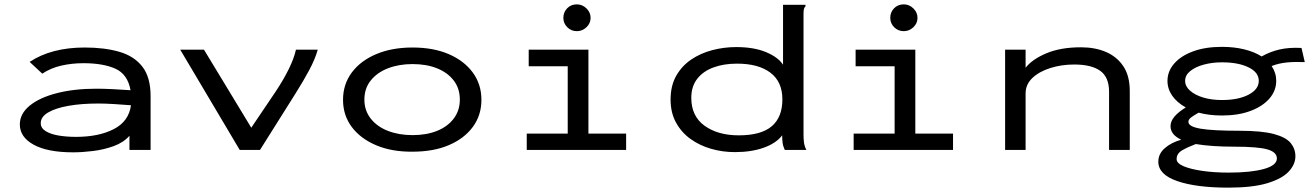

<svg xmlns="http://www.w3.org/2000/svg" viewBox="-20 -688 6040 881"><path d="M316 11Q198 11 134.5 -24Q71 -59 71 -117Q71 -166 116 -203Q161 -240 240.5 -260.5Q320 -281 423 -281Q454 -281 496 -279Q538 -277 579 -274Q566 -347 510 -372.5Q454 -398 363 -398Q310 -398 261.5 -387Q213 -376 174 -350L116 -404Q216 -470 369 -470Q459 -470 527 -450.5Q595 -431 633 -382.5Q671 -334 671 -247V0H574V-65Q547 -34 501.5 -17.5Q456 -1 406 5Q356 11 316 11ZM167 -123Q167 -100 190 -86Q213 -72 249.5 -66Q286 -60 329 -60Q433 -60 502 -95.5Q571 -131 581 -205Q545 -208 503.5 -210.5Q462 -213 431 -213Q354 -213 294.5 -202.5Q235 -192 201 -172Q167 -152 167 -123Z M1080 0 807 -460H916L1133 -102L1247 -271Q1282 -324 1305.5 -372Q1329 -420 1338 -460H1438Q1426 -417 1399 -366.5Q1372 -316 1336 -259L1173 0Z M1873 8Q1778 9 1706 -21.5Q1634 -52 1594 -105.5Q1554 -159 1554 -230Q1554 -301 1594 -355Q1634 -409 1706 -439.5Q1778 -470 1873 -470Q1969 -470 2039.5 -439.5Q2110 -409 2149.5 -355Q2189 -301 2189 -230Q2189 -159 2149.5 -105.5Q2110 -52 2039.5 -22Q1969 8 1873 8ZM1873 -68Q1937 -68 1985.5 -87.5Q2034 -107 2062 -144Q2090 -181 2090 -231Q2090 -282 2062 -318.5Q2034 -355 1985.5 -374.5Q1937 -394 1873 -394Q1810 -394 1760 -374.5Q1710 -355 1681 -318.5Q1652 -282 1652 -231Q1652 -181 1681 -144Q1710 -107 1760 -87.5Q1810 -68 1873 -68Z M2397 0V-75H2585V-384H2406V-460H2680V-75H2853V0ZM2627 -545Q2601 -545 2583 -563Q2565 -581 2565 -606Q2565 -632 2582.5 -650Q2600 -668 2627 -668Q2652 -668 2671 -649.5Q2690 -631 2690 -606Q2690 -581 2671 -563Q2652 -545 2627 -545Z M3352 10Q3296 10 3243.5 -5Q3191 -20 3149 -50Q3107 -80 3082 -125.5Q3057 -171 3057 -231Q3057 -295 3083 -340.5Q3109 -386 3152 -415Q3195 -444 3248.5 -458Q3302 -472 3358 -472Q3439 -472 3494.5 -449Q3550 -426 3573 -391V-666H3676V-659Q3670 -653 3668.5 -645.5Q3667 -638 3667 -622V-70Q3667 -52 3669 -35Q3671 -18 3680 0H3581Q3573 -17 3571 -33Q3569 -49 3569 -67Q3542 -31 3485 -10.5Q3428 10 3352 10ZM3370 -67Q3472 -67 3521 -108.5Q3570 -150 3570 -232Q3570 -313 3515 -354.5Q3460 -396 3362 -396Q3301 -396 3253.5 -378.5Q3206 -361 3179 -326Q3152 -291 3152 -239Q3152 -155 3213 -111Q3274 -67 3370 -67Z M3897 0V-75H4085V-384H3906V-460H4180V-75H4353V0ZM4127 -545Q4101 -545 4083 -563Q4065 -581 4065 -606Q4065 -632 4082.5 -650Q4100 -668 4127 -668Q4152 -668 4171 -649.5Q4190 -631 4190 -606Q4190 -581 4171 -563Q4152 -545 4127 -545Z M4592 0V-460H4686V-377Q4716 -416 4781.5 -443.5Q4847 -471 4940 -471Q5005 -471 5055 -449.5Q5105 -428 5134.5 -384Q5164 -340 5164 -270V0H5069V-267Q5069 -334 5028.5 -363Q4988 -392 4909 -392Q4851 -392 4800 -376Q4749 -360 4717.5 -330.5Q4686 -301 4686 -259V0Z M5587 -158Q5529 -158 5480 -171Q5460 -160 5446.5 -150Q5433 -140 5433 -129Q5433 -107 5489 -97.5Q5545 -88 5667 -88Q5770 -88 5825.5 -73Q5881 -58 5902.5 -31.5Q5924 -5 5924 29Q5924 66 5893.5 99Q5863 132 5795.5 152.5Q5728 173 5616 173Q5469 173 5382 143Q5295 113 5295 54Q5295 18 5324.5 -8Q5354 -34 5400 -47Q5351 -70 5351 -109Q5351 -132 5369.5 -153.5Q5388 -175 5421 -195Q5381 -217 5359 -248.5Q5337 -280 5337 -317Q5337 -361 5368 -396.5Q5399 -432 5455 -452.5Q5511 -473 5587 -473Q5643 -473 5689.5 -461.5Q5736 -450 5769 -429Q5808 -451 5851.5 -461Q5895 -471 5952 -468L5967 -403Q5924 -405 5886 -401.5Q5848 -398 5815 -385Q5836 -354 5836 -317Q5836 -272 5805 -236Q5774 -200 5718 -179Q5662 -158 5587 -158ZM5587 -229Q5662 -229 5709 -253.5Q5756 -278 5756 -317Q5756 -356 5709 -379Q5662 -402 5587 -402Q5542 -402 5503.5 -391.5Q5465 -381 5441.5 -362Q5418 -343 5418 -317Q5418 -292 5440.5 -272Q5463 -252 5501 -240.5Q5539 -229 5587 -229ZM5379 42Q5379 61 5410.5 74.5Q5442 88 5496 96Q5550 104 5619 104Q5719 104 5779 87.5Q5839 71 5839 39Q5839 10 5795.5 -2.5Q5752 -15 5642 -15Q5591 -15 5547 -18Q5503 -21 5467 -27Q5432 -14 5405.5 1Q5379 16 5379 42Z"/></svg>

Font: Inconsolata ExtraExpanded Medium
Style: Regular
Weight: 500
Width: 8
Monospace: yes
Designer: Raph Levien, Cyreal, Brenton Simpson
Foundry: Raph Levien, Cyreal, Google
Version: Version 3.001; ttfautohint (v1.8.2.53-6de2)